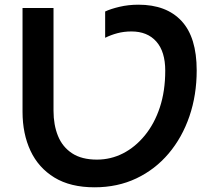

<svg xmlns="http://www.w3.org/2000/svg" viewBox="-20 -784 905 818"><path d="M76 -308V-750H208V-312Q208 -252 227 -205Q246 -158 287 -131Q328 -104 393 -104Q452 -104 504 -130.5Q556 -157 597 -207Q638 -257 661 -326.5Q684 -396 684 -483Q684 -564 646 -607Q608 -650 540 -650Q508 -650 480 -642.5Q452 -635 428 -623V-735Q451 -746 489 -755Q527 -764 570 -764Q689 -764 753.5 -694.5Q818 -625 818 -484Q818 -379 787 -288.5Q756 -198 698.5 -130Q641 -62 561 -24Q481 14 383 14Q280 14 212 -27.5Q144 -69 110 -141.5Q76 -214 76 -308Z"/></svg>

Font: Unbounded
Style: Regular
Weight: 400
Designer: Luke Prowse, Jean-Baptiste Morizot, Fátima Lázaro, Florian Runge
Foundry: NaN
Version: Version 1.701;gftools[0.9.28.dev5+ged2979d]